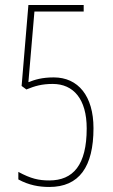

<svg xmlns="http://www.w3.org/2000/svg" viewBox="-20 -734 451 764"><path d="M176 10C295 10 352 -70 352 -224C352 -352 291 -426 194 -426C147 -426 119 -417 93 -407L117 -688H313V-714H93L66 -392L85 -378C119 -392 147 -400 190 -400C272 -400 325 -340 325 -223C325 -77 271 -16 176 -16C134 -16 103 -23 53 -50V-20C95 3 136 10 176 10Z"/></svg>

Font: Noto Sans Oriya ExtCond Thin
Style: Regular
Weight: 100
Width: 2
Designer: Amélie Bonet and Sol Matas
Foundry: Google LLC
Version: Version 2.006